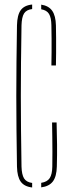

<svg xmlns="http://www.w3.org/2000/svg" viewBox="-20 -823 314 848"><path d="M122 5Q87 1 71.5 -20.8Q56 -42.5 55 -87Q53.5 -173.5 52.8 -250Q52 -326.5 52 -399.5Q52 -472.5 52.8 -548.8Q53.5 -625 55 -711Q56 -756.5 71.5 -778Q87 -799.5 122 -803V-783Q96.5 -780 86.2 -763.5Q76 -747 75 -711Q73.5 -625 72.8 -548.8Q72 -472.5 72 -399.5Q72 -326.5 72.8 -250Q73.5 -173.5 75 -87Q76 -52 86.2 -35.2Q96.5 -18.5 122 -15ZM162 4.5V-15.5Q188.5 -19.5 199.5 -36.2Q210.5 -53 211 -87Q211.5 -119.5 211.5 -152Q211.5 -184.5 211 -217Q210.5 -249.5 210 -282H230Q231.5 -229.5 232 -184.5Q232.5 -139.5 231 -87Q230 -44 213.8 -22Q197.5 0 162 4.5ZM207 -534Q207.5 -563.5 207.8 -593Q208 -622.5 207.8 -652Q207.5 -681.5 207 -711Q206.5 -745 196.5 -761.5Q186.5 -778 162 -782V-802.5Q195 -797.5 210.5 -775.5Q226 -753.5 227 -711Q227.5 -690.5 227.8 -656.5Q228 -622.5 227.8 -588.5Q227.5 -554.5 227 -534Z"/></svg>

Font: Big Shoulders Stencil Thin
Style: Regular
Weight: 100
Designer: Patric King
Foundry: XO Type Co
Version: Version 2.001